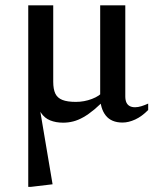

<svg xmlns="http://www.w3.org/2000/svg" viewBox="-20 -458 604 734"><path d="M88 -437.5H183.5V-145.5Q183.5 -117 191.5 -100.2Q199.5 -83.5 218.5 -76Q237.5 -68.5 270 -68.5Q302 -68.5 331.5 -79.8Q361 -91 374.5 -108.5L392.5 -89Q364.5 -59.5 341.5 -40.2Q318.5 -21 298.5 -9.8Q278.5 1.5 259.8 6.2Q241 11 221.5 11Q193.5 11 171.8 2.2Q150 -6.5 136.2 -27.5Q122.5 -48.5 118.5 -85L125 -85.5L181 246.5L97 256.5H88ZM459 -89.5Q459 -75.5 463.2 -66.2Q467.5 -57 475.8 -52.5Q484 -48 496.5 -48Q507.5 -48 520.5 -52Q533.5 -56 546.5 -62V-37.5Q522.5 -13 497 -1.2Q471.5 10.5 448.5 10.5Q405.5 10.5 384.2 -16.5Q363 -43.5 363 -89.5V-437.5H459Z"/></svg>

Font: Newsreader 24pt Medium
Style: Regular
Weight: 500
Designer: Hugues Gentile
Foundry: Production Type
Version: Version 1.003